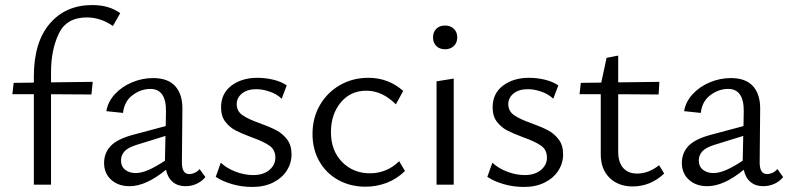

<svg xmlns="http://www.w3.org/2000/svg" viewBox="-20 -731 3124 760"><path d="M345 -711Q412 -711 456 -679L427 -628Q378 -662 324 -662Q243 -662 212.5 -597.5Q182 -533 182 -446V-405L347 -407L342 -357L182 -358V0H114V-358H29L34 -403L114 -404V-428Q114 -564 177 -637.5Q240 -711 345 -711Z M637 -59Q558 6 493 6Q448 6 420 -19.5Q392 -45 392 -86Q392 -125 417.5 -152.5Q443 -180 505 -197L636 -232L637 -290Q638 -379 575 -379Q538 -379 505 -354.5Q472 -330 467 -284L401 -291Q407 -328 434.5 -358Q462 -388 502.5 -405Q543 -422 586 -422Q645 -422 674 -389.5Q703 -357 702 -298L700 -88Q700 -42 729 -42Q740 -42 751 -47Q762 -52 770 -62L793 -30Q779 -13 758.5 -3.5Q738 6 714 6Q684 6 664 -10.5Q644 -27 637 -59ZM517 -46Q540 -46 568.5 -58.5Q597 -71 633 -95V-101L635 -193L522 -158Q486 -147 472.5 -131.5Q459 -116 459 -96Q459 -72 475.5 -59Q492 -46 517 -46Z M834 -31 854 -87Q877 -65 912.5 -51.5Q948 -38 982 -38Q1022 -38 1046 -58Q1070 -78 1070 -107Q1070 -138 1046.5 -154.5Q1023 -171 975 -188Q935 -203 912 -215Q889 -227 872 -249Q855 -271 855 -306Q855 -361 896 -392Q937 -423 999 -423Q1031 -423 1062 -415.5Q1093 -408 1115 -393L1095 -340Q1077 -358 1048.5 -368Q1020 -378 995 -378Q959 -378 938 -361Q917 -344 917 -319Q917 -291 940 -275Q963 -259 1009 -243Q1050 -228 1074.5 -215Q1099 -202 1116.5 -179Q1134 -156 1134 -120Q1134 -85 1115 -55.5Q1096 -26 1061 -8.5Q1026 9 979 9Q936 9 897.5 -2.5Q859 -14 834 -31Z M1217 -201Q1217 -264 1246 -314.5Q1275 -365 1325.5 -394Q1376 -423 1438 -423Q1518 -423 1576 -371L1547 -318Q1493 -372 1430 -372Q1367 -372 1328.5 -325Q1290 -278 1290 -208Q1290 -135 1334 -90Q1378 -45 1445 -45Q1477 -45 1506.5 -57Q1536 -69 1560 -93L1583 -54Q1550 -22 1510 -7Q1470 8 1427 8Q1367 8 1319 -18.5Q1271 -45 1244 -92.5Q1217 -140 1217 -201Z M1708 -409 1776 -420V0H1708ZM1694 -583Q1694 -604 1707 -617Q1720 -630 1742 -630Q1763 -630 1776.5 -617Q1790 -604 1790 -583Q1790 -562 1776.5 -549Q1763 -536 1742 -536Q1720 -536 1707 -549Q1694 -562 1694 -583Z M1909 -31 1929 -87Q1952 -65 1987.5 -51.5Q2023 -38 2057 -38Q2097 -38 2121 -58Q2145 -78 2145 -107Q2145 -138 2121.5 -154.5Q2098 -171 2050 -188Q2010 -203 1987 -215Q1964 -227 1947 -249Q1930 -271 1930 -306Q1930 -361 1971 -392Q2012 -423 2074 -423Q2106 -423 2137 -415.5Q2168 -408 2190 -393L2170 -340Q2152 -358 2123.5 -368Q2095 -378 2070 -378Q2034 -378 2013 -361Q1992 -344 1992 -319Q1992 -291 2015 -275Q2038 -259 2084 -243Q2125 -228 2149.5 -215Q2174 -202 2191.5 -179Q2209 -156 2209 -120Q2209 -85 2190 -55.5Q2171 -26 2136 -8.5Q2101 9 2054 9Q2011 9 1972.5 -2.5Q1934 -14 1909 -31Z M2358 -120V-358H2274L2279 -403L2360 -404L2381 -502L2427 -511V-405L2590 -407L2587 -357L2427 -358V-131Q2427 -89 2446.5 -66.5Q2466 -44 2502 -44Q2547 -44 2589 -77L2609 -44Q2555 7 2484 7Q2428 7 2393 -27Q2358 -61 2358 -120Z M2924 -59Q2845 6 2780 6Q2735 6 2707 -19.5Q2679 -45 2679 -86Q2679 -125 2704.5 -152.5Q2730 -180 2792 -197L2923 -232L2924 -290Q2925 -379 2862 -379Q2825 -379 2792 -354.5Q2759 -330 2754 -284L2688 -291Q2694 -328 2721.5 -358Q2749 -388 2789.5 -405Q2830 -422 2873 -422Q2932 -422 2961 -389.5Q2990 -357 2989 -298L2987 -88Q2987 -42 3016 -42Q3027 -42 3038 -47Q3049 -52 3057 -62L3080 -30Q3066 -13 3045.5 -3.5Q3025 6 3001 6Q2971 6 2951 -10.5Q2931 -27 2924 -59ZM2804 -46Q2827 -46 2855.5 -58.5Q2884 -71 2920 -95V-101L2922 -193L2809 -158Q2773 -147 2759.5 -131.5Q2746 -116 2746 -96Q2746 -72 2762.5 -59Q2779 -46 2804 -46Z"/></svg>

Font: LXGW Bright TC
Style: Regular
Weight: 400
Designer: Christian Thalmann (Catharsis Fonts)
Foundry: LXGW / Christian Thalmann (Catharsis Fonts) / Fontworks Inc.
Version: Version 5.501